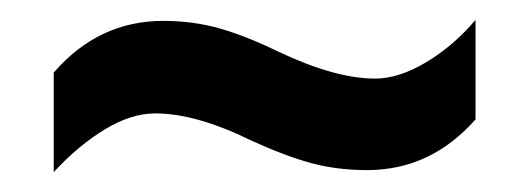

<svg xmlns="http://www.w3.org/2000/svg" viewBox="-20 -449 533 193"><path d="M232 -308Q177 -335 136 -335Q112 -335 85.5 -319Q59 -303 34 -276V-376Q79 -428 144 -428Q174 -428 200.5 -420.5Q227 -413 260 -397Q317 -370 357 -370Q381 -370 408.5 -386.5Q436 -403 458 -429V-329Q413 -278 349 -278Q319 -278 293 -285Q267 -292 232 -308Z"/></svg>

Font: Noto Sans Myanmar UI Condensed SemiBold
Style: Regular
Weight: 600
Width: 3
Designer: Monotype Design Team
Foundry: Monotype Imaging Inc.
Version: Version 2.103; ttfautohint (v1.8.4.7-5d5b)